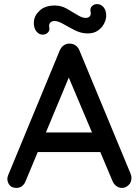

<svg xmlns="http://www.w3.org/2000/svg" viewBox="-20 -918 682 942"><path d="M331 -570 106 -30Q100 -14 88 -5Q76 4 61 4Q39 4 28 -8.5Q17 -21 16 -40Q16 -47 19 -56L273 -670Q280 -687 293.5 -696Q307 -705 323 -704Q338 -704 351 -695Q364 -686 370 -670L621 -65Q625 -55 625 -45Q625 -23 610.5 -9.5Q596 4 578 4Q563 4 550.5 -5.5Q538 -15 532 -30L305 -567ZM146 -172 191 -268H474L491 -172ZM190 -748Q171 -748 158 -764.5Q145 -781 146 -810Q148 -842 175 -866.5Q202 -891 249 -891Q280 -891 307.5 -875.5Q335 -860 359 -845Q383 -830 401 -830Q413 -830 420 -837.5Q427 -845 425 -857Q420 -876 430.5 -887Q441 -898 456 -898Q476 -898 489 -881.5Q502 -865 501 -838Q500 -819 489.5 -800Q479 -781 459.5 -767.5Q440 -754 410 -754Q378 -754 347.5 -769.5Q317 -785 291 -800Q265 -815 247 -815Q236 -815 228 -808Q220 -801 221 -788Q226 -770 215.5 -759Q205 -748 190 -748Z"/></svg>

Font: Quicksand SemiBold
Style: Regular
Weight: 600
Designer: Andrew Paglinawan
Foundry: Andrew Paglinawan
Version: Version 3.006